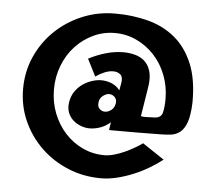

<svg xmlns="http://www.w3.org/2000/svg" viewBox="-50 -535 899 792"><g transform="rotate(5 399.5 -139.0)"><path d="M538 -68Q546 -65 564.5 -66Q583 -67 591 -67Q621 -67 627 -89.5Q633 -112 633 -147Q633 -199 615 -245.5Q597 -292 565.5 -326Q534 -360 492 -380Q450 -400 402 -400Q354 -400 312 -380Q270 -360 238.5 -326Q207 -292 189 -245.5Q171 -199 171 -147Q171 -94 189 -48Q207 -2 238.5 32.5Q270 67 312 86.5Q354 106 402 106Q420 106 441.5 100Q463 94 484 84.5Q505 75 524 64Q543 53 557 43L647 103Q624 121 594 139Q564 157 530.5 171Q497 185 462.5 193.5Q428 202 396 202Q323 202 259 175.5Q195 149 147 102.5Q99 56 71.5 -5.5Q44 -67 44 -138Q44 -209 71.5 -271Q99 -333 147 -379.5Q195 -426 259 -453Q323 -480 396 -480Q469 -480 533 -463Q597 -446 644.5 -406.5Q692 -367 719 -302Q746 -237 745 -141Q743 -89 733 -60.5Q723 -32 706 -18.5Q689 -5 667 -2.5Q645 0 620 0Q604 0 578 0.5Q552 1 523 1H412L417 -32Q398 -15 375.5 -7Q353 1 331 1Q314 1 296 -5.5Q278 -12 263.5 -24.5Q249 -37 241.5 -56Q234 -75 238 -100Q242 -125 255 -144Q268 -163 286 -175.5Q304 -188 324.5 -194.5Q345 -201 362 -201Q385 -201 405.5 -192.5Q426 -184 440 -166L446 -200Q449 -223 437.5 -232.5Q426 -242 409 -242Q391 -242 372 -234Q353 -226 336 -214L300 -285Q335 -303 371.5 -313.5Q408 -324 444 -324Q468 -324 491 -318Q514 -312 530.5 -297.5Q547 -283 555 -259Q563 -235 559 -200L556 -180ZM400 -147Q388 -147 374.5 -137Q361 -127 359 -110Q356 -92 366 -82.5Q376 -73 388 -73Q401 -73 414 -82.5Q427 -92 430 -110Q433 -127 423 -137Q413 -147 400 -147Z"/></g></svg>

Font: CAT Rhythmus
Style: Regular
Weight: 400
Designer: Peter Wiegel nach alter Vorlage
Foundry: Peter Wiegel
Version: 1.000